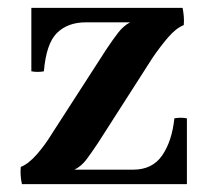

<svg xmlns="http://www.w3.org/2000/svg" viewBox="-20 -470 541 490"><path d="M170 -37 33 -44Q53 -52 74 -76Q95 -100 112 -128L252 -345Q268 -369 281.5 -386.5Q295 -404 312 -413L449 -406Q429 -398 408.5 -374Q388 -350 369 -322L230 -105Q214 -81 201 -63.5Q188 -46 170 -37ZM36 0Q31 -22 33 -44L170 -37H320Q369 -37 394 -73.5Q419 -110 425 -168Q441 -171 457 -168V0ZM60 -288V-450H446Q448 -440 449 -428.5Q450 -417 449 -406L312 -413H199Q153 -413 125.5 -386Q98 -359 92 -288Q76 -285 60 -288Z"/></svg>

Font: Poltawski Nowy SemiBold
Style: Regular
Weight: 600
Version: Version 1.001;gftools[0.9.25]